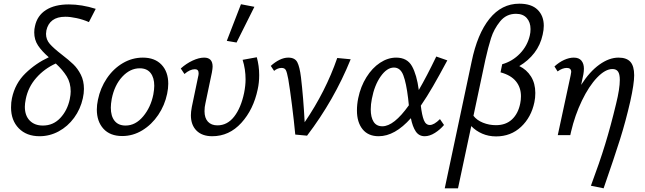

<svg xmlns="http://www.w3.org/2000/svg" viewBox="-20 -734 3506 1043"><path d="M232 -569Q230 -557 230 -550Q230 -519 250.5 -495.5Q271 -472 315 -438Q354 -408 378 -385Q402 -362 419 -328.5Q436 -295 436 -251Q436 -227 430 -200Q417 -141 382.5 -94Q348 -47 299 -20.5Q250 6 195 6Q124 6 82 -37Q40 -80 40 -150Q40 -179 45 -201Q62 -281 118 -335.5Q174 -390 245 -423Q207 -456 186.5 -487Q166 -518 166 -558Q166 -576 170 -592Q182 -649 229.5 -679.5Q277 -710 354 -710Q424 -710 500 -686L463 -614Q431 -628 396.5 -635.5Q362 -643 335 -643Q291 -643 265.5 -624Q240 -605 232 -569ZM364 -237Q364 -284 342.5 -319Q321 -354 283 -389Q221 -361 177 -311Q133 -261 120 -196Q115 -171 115 -154Q115 -106 141.5 -79Q168 -52 213 -52Q269 -52 307.5 -93Q346 -134 359 -195Q364 -220 364 -237Z M506 -139Q506 -164 512 -192Q525 -256 560.5 -308.5Q596 -361 647 -391Q698 -421 756 -421Q821 -421 857.5 -382.5Q894 -344 894 -279Q894 -254 888 -225Q875 -162 839.5 -109.5Q804 -57 753 -26Q702 5 644 5Q578 5 542 -34.5Q506 -74 506 -139ZM813 -221Q818 -249 818 -268Q818 -312 798 -337.5Q778 -363 739 -363Q687 -363 644.5 -317.5Q602 -272 587 -197Q582 -169 582 -149Q582 -103 602.5 -77.5Q623 -52 662 -52Q716 -52 757.5 -101.5Q799 -151 813 -221Z M1017 -108Q1017 -126 1022 -153L1056 -316Q1059 -327 1059 -336Q1059 -358 1039 -358Q1012 -358 982 -332L962 -362Q992 -389 1026.5 -405Q1061 -421 1089 -421Q1135 -421 1135 -372Q1135 -362 1131 -340L1096 -173Q1091 -153 1091 -130Q1091 -93 1109.5 -73Q1128 -53 1161 -53Q1215 -53 1252 -100.5Q1289 -148 1306 -229Q1314 -269 1314 -303Q1314 -358 1298 -409L1375 -423Q1388 -376 1388 -326Q1388 -285 1380 -249Q1357 -139 1291 -66.5Q1225 6 1133 6Q1078 6 1047.5 -24.5Q1017 -55 1017 -108ZM1212 -512 1289 -711 1362 -697 1265 -503Z M1885 -412Q1795 -190 1648 3L1584 -3Q1577 -77 1566 -164Q1555 -251 1546 -304Q1539 -342 1532.5 -353.5Q1526 -365 1510 -365Q1488 -365 1469 -349L1451 -376Q1474 -397 1498.5 -409Q1523 -421 1546 -421Q1582 -421 1595 -396Q1608 -371 1615 -314Q1628 -204 1635 -70Q1749 -237 1812 -419Z M2370 -87 2392 -55Q2371 -30 2342.5 -12Q2314 6 2287 6Q2256 6 2238.5 -20Q2221 -46 2212 -92Q2125 6 2037 6Q1980 6 1949.5 -32Q1919 -70 1919 -134Q1919 -167 1926 -201Q1939 -264 1970.5 -314.5Q2002 -365 2044.5 -393Q2087 -421 2132 -421Q2192 -421 2218 -374.5Q2244 -328 2255 -245Q2298 -319 2350 -427L2410 -406Q2365 -322 2332 -265Q2299 -208 2266 -160Q2272 -108 2282.5 -81.5Q2293 -55 2315 -55Q2338 -55 2370 -87ZM2201 -162 2197 -200Q2187 -283 2171 -325Q2155 -367 2120 -367Q2082 -367 2048 -319Q2014 -271 2000 -197Q1994 -167 1994 -140Q1994 -97 2009.5 -72.5Q2025 -48 2057 -48Q2120 -48 2201 -162Z M2801 -375Q2841 -356 2864.5 -318.5Q2888 -281 2888 -229Q2888 -202 2883 -179Q2866 -97 2810.5 -45Q2755 7 2675 7Q2634 7 2599.5 -8Q2565 -23 2540 -49L2468 289H2396L2542 -399Q2573 -550 2639 -632Q2705 -714 2801 -714Q2867 -714 2900.5 -681Q2934 -648 2934 -594Q2934 -572 2928 -546Q2916 -490 2883 -447Q2850 -404 2801 -375ZM2858 -541Q2862 -557 2862 -576Q2862 -613 2841.5 -636Q2821 -659 2783 -659Q2730 -659 2696.5 -617.5Q2663 -576 2647.5 -527Q2632 -478 2617 -411L2552 -105Q2570 -81 2603.5 -67.5Q2637 -54 2674 -54Q2728 -54 2761.5 -85.5Q2795 -117 2806 -172Q2810 -191 2810 -211Q2810 -259 2782.5 -292.5Q2755 -326 2699 -341L2708 -385Q2764 -401 2804.5 -443Q2845 -485 2858 -541Z M3425 -325Q3425 -279 3404 -184Q3379 -75 3348.5 22Q3318 119 3259 289L3190 275Q3237 149 3267.5 49.5Q3298 -50 3327 -171Q3347 -252 3347 -300Q3347 -331 3337.5 -345Q3328 -359 3307 -359Q3268 -359 3223.5 -312.5Q3179 -266 3141 -187Q3103 -108 3082 -18L3078 0H3010L3080 -325Q3083 -340 3083 -343Q3083 -365 3059 -365Q3035 -365 3009 -346L2992 -373Q3017 -396 3044.5 -408.5Q3072 -421 3097 -421Q3125 -421 3138.5 -404.5Q3152 -388 3152 -361Q3152 -347 3149 -330L3137 -273Q3183 -345 3236 -383Q3289 -421 3340 -421Q3384 -421 3404.5 -398Q3425 -375 3425 -325Z"/></svg>

Font: Ysabeau Medium
Style: Italic
Weight: 500
Italic angle: -12°
Designer: Christian Thalmann (Catharsis Fonts)
Version: Version 0.003